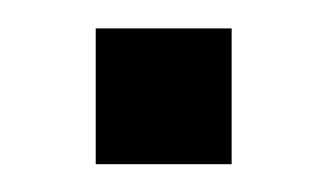

<svg xmlns="http://www.w3.org/2000/svg" viewBox="-20 -411 235 138"><path d="M146.5 -390.6Q146.5 -366.2 146.5 -293Q122.1 -293 48.8 -293Q48.8 -298.8 48.8 -317.4Q48.8 -335.9 48.8 -390.6Q73.2 -390.6 146.5 -390.6Z"/></svg>

Font: ZAANS 2018
Style: Regular
Weight: 400
Designer: Counter Creatives
Version: Version 1.0 - 24-01-18